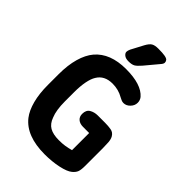

<svg xmlns="http://www.w3.org/2000/svg" viewBox="-238 -898 1006 1006"><g transform="rotate(45 264.5 -395.5)"><path d="M377 -106Q355 -100 336 -97Q317 -94 291 -94Q248 -94 223 -108.5Q198 -123 186 -157Q178 -176 174 -202Q170 -228 170 -260V-329Q170 -373 176.5 -406.5Q183 -440 195 -459Q221 -503 281 -503Q325 -503 361 -482Q369 -478 376.5 -474.5Q384 -471 393 -471Q413 -471 429 -487.5Q445 -504 445 -525Q445 -543 434 -557Q391 -607 277 -607Q160 -607 102 -539Q75 -507 60.5 -456Q46 -405 46 -338V-258Q46 -194 59 -144.5Q72 -95 96 -64Q155 11 291 11Q345 11 391.5 1Q438 -9 457 -25Q473 -38 478.5 -52.5Q484 -67 484 -97V-227Q484 -249 482.5 -269.5Q481 -290 474 -303Q463 -323 442 -326.5Q421 -330 398 -330H344Q319 -330 299.5 -318.5Q280 -307 280 -278Q280 -257 294 -245Q308 -233 332 -233H377ZM397 -774Q397 -783 391.5 -789.5Q386 -796 369.5 -799Q353 -802 321 -802Q295 -802 282 -794Q269 -786 256 -762L220 -694Q214 -681 214 -672Q214 -662 225 -653Q236 -644 257 -644Q281 -644 293.5 -651Q306 -658 325 -680L386 -753Q397 -765 397 -774Z"/></g></svg>

Font: Beiruti
Style: Bold
Weight: 700
Designer: Arlette Boutros
Foundry: Boutros
Version: Version 1.41